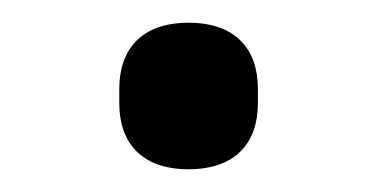

<svg xmlns="http://www.w3.org/2000/svg" viewBox="-20 -543 332 169"><path d="M146 -394C188 -394 207 -418 207 -452V-465C207 -499 188 -523 146 -523C104 -523 85 -499 85 -465V-452C85 -418 104 -394 146 -394Z"/></svg>

Font: LVC Sans
Style: Regular
Weight: 400
Designer: Mike Abbink, Paul van der Laan, Pieter van Rosmalen
Foundry: Bold Monday
Version: Version 3.0